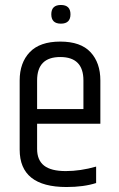

<svg xmlns="http://www.w3.org/2000/svg" viewBox="-20 -746 476 771"><path d="M59 -145V-423Q59 -494 99.5 -536.5Q140 -579 222 -579Q304 -579 343.5 -536.5Q383 -494 383 -423V-249H129V-148Q129 -103 157 -81Q185 -59 244 -59Q303 -59 366 -77V-11Q316 5 247 5Q59 5 59 -145ZM129 -308H315V-423Q315 -517 222 -517Q129 -517 129 -423ZM263 -688.5Q263 -651 224.5 -651Q186 -651 186 -688.5Q186 -726 224.5 -726Q263 -726 263 -688.5Z"/></svg>

Font: Khand
Style: Regular
Weight: 400
Designer: Devanagari: Sanchit Sawaria, Jyotish Sonowal; Latin: Satya Rajpurohit
Foundry: Indian Type Foundry
Version: Version 1.100;PS 1.0;hotconv 1.0.78;makeotf.lib2.5.61930; tt